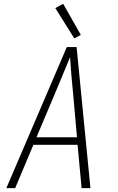

<svg xmlns="http://www.w3.org/2000/svg" viewBox="-20 -980 616 1000"><path d="M13 0H59L154 -226H384L405 0H451L403 -490L379 -735H328ZM381 -265H170L265 -490Q285 -538 305 -586Q325 -634 345 -682Q348 -634 352 -586Q356 -538 361 -490ZM367 -780 401 -798 309 -960 268 -938Z"/></svg>

Font: Iosevka Sparkle Extralight
Style: Italic
Weight: 200
Italic angle: -9°
Designer: Belleve Invis
Foundry: Belleve Invis
Version: Version 4.5.0; ttfautohint (v1.8.3)